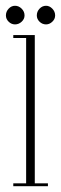

<svg xmlns="http://www.w3.org/2000/svg" viewBox="-26 -645 210 665"><path d="M20 0V-10H64.5V-513.5H20V-523.5H94.5V-10H140V0ZM133.5 -560.5Q120.5 -560.5 111 -569.8Q101.5 -579 101.5 -591.5Q101.5 -605 111 -615Q120.5 -625 133.5 -625Q145.5 -625 155.2 -615Q165 -605 165 -591.5Q165 -579 155.2 -569.8Q145.5 -560.5 133.5 -560.5ZM26 -560.5Q13.5 -560.5 4 -569.8Q-5.5 -579 -5.5 -591.5Q-5.5 -605 4 -615Q13.5 -625 26 -625Q39 -625 49 -615Q59 -605 59 -591.5Q59 -579 49 -569.8Q39 -560.5 26 -560.5Z"/></svg>

Font: Imbue 100pt Thin
Style: Regular
Weight: 100
Designer: Tyler Finck
Foundry: Etcetera Type Company
Version: Version 1.102; ttfautohint (v1.8.3)